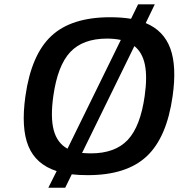

<svg xmlns="http://www.w3.org/2000/svg" viewBox="-20 -800 837 900"><path d="M627.4 -779.8H705.6L663.1 -691.9Q747.6 -656.7 778.3 -573Q809.1 -489.3 789.1 -349.1Q761.7 -154.8 667.2 -66.9Q572.8 21 392.1 21Q347.7 21 316.4 17.1L285.6 80.1H206.5L245.6 2Q148.4 -29.3 113.3 -114.5Q78.1 -199.7 99.1 -349.1Q126.5 -543.5 220.5 -631.3Q314.5 -719.2 496.1 -719.2Q550.3 -719.2 594.2 -711.9ZM546.4 -612.8Q516.1 -619.1 481.9 -619.1Q368.7 -619.1 309.3 -555.9Q250 -492.7 230 -350.1Q215.8 -250 231.9 -189.7Q248 -129.4 296.4 -103ZM364.7 -83Q390.1 -81.1 406.2 -81.1Q519.5 -81.1 578.9 -144.3Q638.2 -207.5 658.2 -350.1Q670.9 -439.5 659.2 -496.8Q647.5 -554.2 609.9 -584Z"/></svg>

Font: Fivo Sans Med
Style: Regular
Weight: 450
Designer: Alexander Slobzheninov
Foundry: Alexander Slobzheninov
Version: 1.0